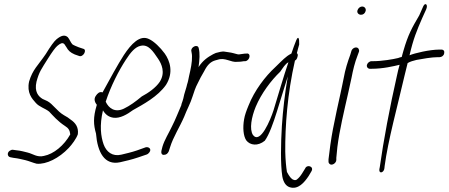

<svg xmlns="http://www.w3.org/2000/svg" viewBox="-20 -740 2126 910"><path d="M27 -26C12 -17 15 2 28 5L43 8C70 11 85 16 100 19C117 23 137 32 154 36C199 40 260 10 306 -39C321 -55 342 -83 349 -104C353 -138 337 -158 315 -173C307 -180 296 -187 283 -194C249 -214 231 -247 204 -261L182 -271C162 -283 142 -305 153 -353C166 -401 176 -412 207 -462C227 -494 242 -514 251 -522C265 -534 276 -540 285 -531L295 -516C303 -501 313 -491 334 -482L354 -475C374 -466 395 -505 374 -509L353 -516C341 -521 330 -525 323 -530C314 -540 310 -554 301 -564C286 -577 269 -571 248 -554C236 -544 219 -520 197 -484C159 -428 135 -411 118 -354C106 -300 132 -272 149 -253C166 -233 193 -227 213 -211C231 -192 254 -165 288 -143C304 -133 311 -123 313 -103C284 -51 235 -10 188 -1C156 7 136 -11 111 -17C97 -20 80 -26 56 -28L42 -30C37 -31 32 -29 27 -26Z M435 -287C422 -270 431 -253 439 -243L438 -240C421 -183 423 -149 435 -107C442 -19 475 45 549 29C571 24 606 16 635 6L676 -8C681 -10 685 -14 688 -18C700 -34 685 -45 671 -42L629 -27C603 -18 575 -12 555 -7C513 3 484 -20 471 -56C458 -93 451 -145 468 -217C479 -198 495 -185 518 -182C549 -178 583 -198 610 -218C658 -245 728 -282 767 -338C804 -397 785 -452 761 -486C739 -516 710 -544 686 -555C643 -576 602 -532 567 -479C538 -434 501 -366 466 -302C452 -308 441 -296 435 -287ZM481 -258C505 -332 544 -407 576 -456C599 -492 621 -518 647 -523C684 -531 705 -497 729 -462C746 -437 765 -396 737 -352C718 -324 684 -300 652 -283C622 -258 596 -239 567 -225C525 -205 495 -227 481 -258Z M745 -25C743 -15 746 -6 756 -6C768 -6 775 -12 780 -23L786 -42C801 -91 832 -138 853 -187C865 -219 883 -251 892 -281C899 -303 907 -327 917 -345L931 -373L948 -403C963 -433 979 -448 1001 -454L1012 -457C1048 -469 1074 -443 1105 -447C1114 -447 1129 -448 1136 -450H1143C1166 -454 1171 -491 1147 -486H1141C1131 -484 1122 -484 1112 -482C1108 -482 1105 -483 1101 -484L1086 -488C1079 -490 1073 -491 1066 -492L1046 -495C1033 -498 1016 -492 1003 -489L990 -483C964 -469 941 -453 921 -422C926 -457 928 -487 922 -511C918 -534 882 -517 887 -497C888 -488 890 -485 890 -473C891 -446 884 -413 876 -379C873 -365 871 -352 867 -341C863 -322 857 -308 853 -292L849 -274C847 -266 844 -257 841 -249C840 -247 839 -245 840 -243C825 -209 812 -174 795 -141C780 -109 759 -76 750 -45Z M1137 -175C1130 -136 1133 -96 1147 -75C1165 -51 1202 -46 1235 -73C1256 -102 1275 -156 1292 -210C1310 -265 1326 -323 1344 -378C1330 -296 1321 -219 1316 -143C1311 -60 1309 38 1318 96C1323 124 1335 141 1352 147C1393 161 1423 124 1443 94L1456 72C1470 49 1435 37 1426 59L1413 80C1405 93 1397 103 1388 110C1384 114 1377 115 1371 112C1361 109 1351 96 1340 75C1336 51 1333 19 1332 -21C1331 -140 1342 -296 1378 -453C1383 -455 1388 -461 1390 -471C1393 -480 1391 -485 1387 -488C1392 -505 1394 -518 1398 -529C1399 -559 1394 -572 1384 -549C1379 -538 1367 -504 1361 -486C1360 -485 1360 -485 1359 -485C1335 -473 1318 -454 1285 -422C1237 -378 1186 -311 1158 -240C1148 -216 1140 -194 1137 -175ZM1192 -234C1219 -298 1265 -359 1308 -400C1322 -420 1332 -437 1347 -445C1323 -375 1299 -291 1276 -216C1262 -173 1214 -55 1179 -100C1161 -128 1172 -185 1192 -234Z M1674 -690C1671 -679 1680 -670 1691 -670C1702 -670 1710 -677 1713 -688C1716 -699 1708 -709 1697 -709C1686 -709 1677 -701 1674 -690ZM1609 -370C1604 -347 1600 -324 1594 -298C1588 -272 1582 -245 1576 -216L1558 -128C1550 -88 1540 -15 1537 15V26C1537 31 1539 34 1542 37C1553 47 1574 33 1574 18V8C1575 1 1576 -16 1579 -43C1589 -123 1611 -214 1630 -298C1636 -324 1641 -348 1646 -371C1653 -408 1662 -445 1674 -475L1681 -494C1683 -499 1682 -504 1680 -508C1673 -521 1652 -515 1646 -500L1640 -480C1628 -448 1616 -410 1609 -370Z M1719 -432C1717 -422 1724 -414 1733 -414H1741C1795 -414 1845 -426 1874 -433C1869 -416 1865 -399 1861 -380C1828 -235 1797 -71 1780 52L1778 62C1775 86 1800 79 1802 57L1803 47C1819 -74 1864 -237 1897 -380C1902 -401 1907 -422 1912 -441C1925 -449 1939 -452 1954 -456C1981 -461 2026 -469 2054 -469H2063C2073 -469 2083 -476 2085 -486C2088 -497 2083 -505 2072 -505H2063C2016 -505 1945 -488 1921 -478C1939 -556 1955 -594 1981 -654L2000 -696C2010 -719 1995 -730 1986 -710L1967 -667C1933 -609 1914 -576 1892 -499C1889 -490 1887 -480 1884 -470C1878 -469 1872 -467 1867 -465C1843 -459 1790 -450 1748 -450H1741C1731 -450 1721 -441 1719 -432Z"/></svg>

Font: Stray Cat
Style: UltCnObl
Weight: 400
Version: Version 1.0